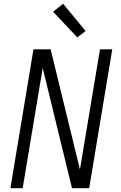

<svg xmlns="http://www.w3.org/2000/svg" viewBox="-20 -996 640 1016"><path d="M35 0 157 -735H248L403 -99L509 -735H574L452 0H361L206 -636L100 0ZM389 -798 261 -934 314 -976 433 -832Z"/></svg>

Font: Iosevka SS04 Lt Ex Obl
Style: Regular
Weight: 300
Width: 7
Italic angle: -9°
Monospace: yes
Designer: Belleve Invis
Foundry: Belleve Invis
Version: Version 19.0.0; ttfautohint (v1.8.4)